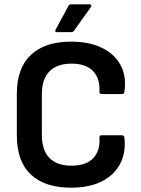

<svg xmlns="http://www.w3.org/2000/svg" viewBox="-20 -859 653 890"><path d="M309 11Q188 11 123 -50Q58 -111 58 -232V-423Q58 -543 123 -604.5Q188 -666 310 -666Q392 -666 451 -638Q510 -610 538.5 -558Q567 -506 557 -435Q556 -423 546 -423H451Q440 -423 441 -435Q444 -496 411 -530Q378 -564 311 -564Q245 -564 209.5 -528.5Q174 -493 174 -421V-235Q174 -162 209.5 -126.5Q245 -91 311 -91Q380 -91 412.5 -126Q445 -161 441 -220Q440 -232 451 -232H545Q556 -232 557 -219Q564 -149 535.5 -97Q507 -45 449.5 -17Q392 11 309 11ZM244 -710Q232 -710 238 -722L297 -831Q301 -839 309 -839H396Q401 -839 403 -835Q405 -831 401 -826L324 -718Q319 -710 310 -710Z"/></svg>

Font: Sofia Sans Semi Condensed
Style: Bold
Weight: 700
Designer: Botio Nikoltchev, Ani Petrova
Foundry: lettersoup
Version: Version 4.100; ttfautohint (v1.8.4.7-5d5b)